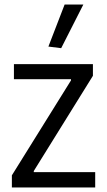

<svg xmlns="http://www.w3.org/2000/svg" viewBox="-20 -821 468 841"><path d="M192 -617 263 -801H345L248 -610ZM32 -53 291 -469V-474H41V-540H387V-489L128 -72V-67H397V0H32Z"/></svg>

Font: Encode Sans Condensed
Style: Regular
Weight: 400
Designer: Pablo Impallari, Andres Torresi
Foundry: Pablo Impallari, Andres Torresi
Version: Version 1.000; ttfautohint (v1.00) -l 8 -r 50 -G 200 -x 14 -